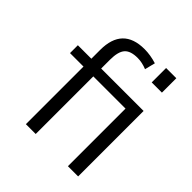

<svg xmlns="http://www.w3.org/2000/svg" viewBox="-200 -894 1037 1037"><g transform="rotate(45 318.5 -375.0)"><path d="M479 -640V-750H557V-640ZM233 -500H557V0H479V-440H233V0H158V-440H55V-500H158V-567Q158 -740 325 -740Q370 -740 418 -725L403 -665Q366 -680 332 -680Q278 -680 255.5 -654.5Q233 -629 233 -567Z"/></g></svg>

Font: Mplus 1p
Style: Regular
Weight: 400
Version: Version 1.061